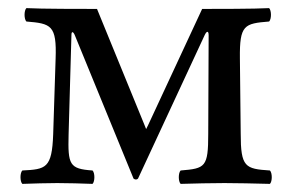

<svg xmlns="http://www.w3.org/2000/svg" viewBox="-20 -451 720 473"><path d="M117 -306 111 -120C108 -36 93 -34 35 -31C29 -25 29 -4 35 2C55 1 105 0 121 0C141 0 188 1 208 2C214 -4 214 -25 208 -31C151 -35 147 -45 149 -120L156 -365C156 -374 160 -374 164 -365L309 -11C313 -8 317 -8 320 -11L484 -364C489 -375 494 -376 494 -364L493 -122C493 -39 486 -36 425 -31C419 -25 419 -4 425 2C461 1 498 0 533 0C563 0 606 1 645 2C651 -4 651 -25 645 -31C584 -35 573 -39 573 -122L571 -307C570 -390 582 -393 643 -398C649 -404 649 -425 643 -431C608 -429 511 -429 478 -429L345 -143L340 -133L336 -143L219 -429C186 -429 80 -429 45 -431C39 -425 39 -404 45 -398C106 -393 120 -389 117 -306Z"/></svg>

Font: Libertinus Math
Style: Regular
Weight: 400
Designer: Philipp H. Poll, Khaled Hosny
Foundry: Caleb Maclennan
Version: Version 7.050;RELEASE